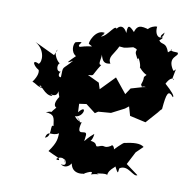

<svg xmlns="http://www.w3.org/2000/svg" viewBox="-85 -825 932 944"><g transform="rotate(10 381.0 -353.5)"><path d="M453 -117C411 -97 451 -131 390 -133C400 -119 412 -156 411 -169C358 -125 368 -106 372 -156C373 -191 317 -129 340 -215C315 -210 351 -202 312 -236C341 -218 327 -208 302 -238C348 -239 355 -312 314 -260L312 -302L348 -307L396 -270L411 -280L474 -285L538 -318L556 -332L569 -287L649 -269L711 -339L698 -328L718 -347C725 -429 733 -447 760 -414C768 -419 748 -442 713 -473C742 -531 764 -485 742 -504C754 -576 756 -547 740 -542C694 -609 761 -616 745 -634C674 -634 742 -660 698 -627C680 -678 663 -655 646 -677C687 -712 622 -675 665 -720C661 -673 617 -689 624 -742C593 -743 553 -705 606 -715C557 -729 529 -742 516 -696C486 -729 480 -723 480 -685C449 -746 414 -680 433 -688C423 -731 396 -655 360 -646C403 -691 331 -630 376 -667C328 -679 301 -601 309 -600C337 -583 331 -598 266 -578C245 -588 303 -613 242 -597C232 -587 227 -547 256 -530C230 -504 202 -479 246 -505C198 -448 203 -478 201 -415C182 -412 188 -443 200 -442C167 -434 172 -481 186 -482C180 -475 140 -526 162 -546L149 -516L48 -564C101 -533 99 -472 82 -461C42 -482 57 -440 106 -422C59 -445 117 -439 67 -369C87 -364 98 -344 137 -345C113 -348 105 -354 105 -354C109 -372 136 -310 177 -317C140 -340 197 -299 201 -345L210 -318C175 -265 213 -261 206 -265C155 -208 217 -255 158 -233C201 -229 201 -217 207 -172C187 -183 211 -117 175 -109C186 -152 205 -120 240 -142C238 -117 241 -98 204 -47C238 -29 267 -23 262 -12C221 -8 290 -50 293 -3C272 -53 326 18 275 6C307 32 344 -17 326 -28C324 21 352 43 399 32C370 45 451 -4 429 30C469 18 476 27 457 20C457 21 515 8 508 23C509 -17 557 -28 537 -37C565 18 557 -7 562 -24C602 -50 636 8 655 -6L594 -51L627 -115L661 -148C641 -164 607 -160 564 -151C564 -151 561 -155 502 -93C536 -91 513 -144 502 -125C466 -104 473 -129 442 -111ZM595 -440 620 -441 548 -420 527 -388 468 -461 399 -390 389 -421 330 -449C366 -453 343 -442 386 -509C366 -505 383 -543 380 -560C389 -528 398 -516 429 -523C410 -555 438 -570 458 -614C486 -613 469 -607 526 -622C560 -612 536 -614 544 -592C561 -562 559 -552 556 -565C558 -593 579 -537 575 -530C617 -483 622 -512 603 -487C605 -445 573 -445 630 -433Z"/></g></svg>

Font: Asimov Aggro
Style: CondIt
Weight: 500
Designer: Google
Version: Version 2.000980; 2014